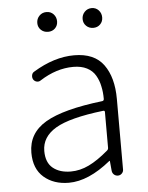

<svg xmlns="http://www.w3.org/2000/svg" viewBox="-54 -792 655 849"><g transform="rotate(-5 273.5 -367.5)"><path d="M217.8 12.7Q150.4 12.7 106.9 -24.9Q63.5 -62.5 63.5 -133.8Q63.5 -220.7 142.1 -267.1Q220.7 -313.5 395.5 -334Q403.3 -335 403.3 -343.8Q403.3 -374 397.5 -399.4Q392.6 -424.8 379.4 -447.8Q366.2 -470.7 341.3 -483.4Q316.4 -496.1 281.2 -496.1Q206.1 -496.1 132.8 -449.2Q125 -443.4 115.2 -445.3Q105.5 -447.3 99.6 -456.1Q94.7 -464.8 96.7 -475.1Q98.6 -485.4 107.4 -490.2Q200.2 -546.9 289.1 -546.9Q378.9 -546.9 419.9 -490.2Q460.9 -433.6 460.9 -337.9V-24.4Q460.9 -14.6 453.6 -7.3Q446.3 0 436.5 0Q425.8 0 418.5 -6.8Q411.1 -13.7 410.2 -24.4L406.2 -67.4Q406.2 -68.4 405.3 -68.4Q404.3 -68.4 403.3 -67.4Q304.7 12.7 217.8 12.7ZM230.5 -36.1Q271.5 -36.1 311 -55.2Q350.6 -74.2 397.5 -114.3Q403.3 -119.1 403.3 -126V-285.2Q403.3 -292 395.5 -291Q246.1 -273.4 183.6 -236.3Q121.1 -199.2 121.1 -136.7Q121.1 -85 151.4 -60.5Q181.6 -36.1 230.5 -36.1ZM139.6 -703.1Q139.6 -721.7 152.3 -734.9Q165 -748 184.1 -748Q203.1 -748 215.3 -734.9Q227.5 -721.7 227.5 -703.1Q227.5 -684.6 215.3 -672.4Q203.1 -660.2 184.1 -660.2Q165 -660.2 152.3 -672.4Q139.6 -684.6 139.6 -703.1ZM384.8 -660.2Q366.2 -660.2 353.5 -672.4Q340.8 -684.6 340.8 -703.1Q340.8 -721.7 353.5 -734.9Q366.2 -748 384.8 -748Q403.3 -748 415.5 -734.9Q427.7 -721.7 427.7 -703.1Q427.7 -684.6 415.5 -672.4Q403.3 -660.2 384.8 -660.2Z"/></g></svg>

Font: irohamaru Light
Style: Regular
Weight: 200
Designer: [Source Han Sans]
Ryoko NISHIZUKA  (kana & ideographs); Paul D. Hunt (Latin, Greek & Cyrillic); Wenlong ZHANG  (bopomofo
Version: Version 1.01